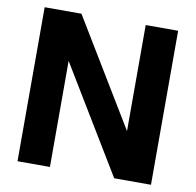

<svg xmlns="http://www.w3.org/2000/svg" viewBox="-80 -802 901 884"><g transform="rotate(10 370.5 -360.0)"><path d="M58.4 -720H230.4L530.8 -224.2V-720H682.4V0H510.4L210 -495.8V0H58.4Z"/></g></svg>

Font: Aspekta Variable
Style: Regular
Weight: 400
Designer: Ivo Dolenc
Version: Version 2.100